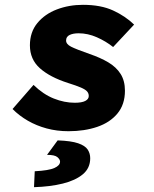

<svg xmlns="http://www.w3.org/2000/svg" viewBox="-20 -532 640 796"><path d="M264 12Q216 12 173.5 0.5Q131 -11 95.5 -31.5Q60 -52 32 -80L119 -180Q159 -141 203 -123.5Q247 -106 290 -106Q319 -106 333.5 -113.5Q348 -121 348 -134Q348 -145 341 -153Q334 -161 315.5 -169Q297 -177 262 -188Q187 -212 145.5 -249Q104 -286 104 -344Q104 -399 135 -436.5Q166 -474 216 -493Q266 -512 324 -512Q398 -512 449 -488.5Q500 -465 536 -430L449 -337Q419 -361 381.5 -377.5Q344 -394 306 -394Q283 -394 268.5 -387Q254 -380 254 -364Q254 -349 274.5 -338.5Q295 -328 352 -308Q396 -293 429 -273.5Q462 -254 480 -225.5Q498 -197 498 -156Q498 -99 467 -61.5Q436 -24 383 -6Q330 12 264 12ZM121 244 124 178Q182 175 205.5 164.5Q229 154 229 138Q229 129 218 119.5Q207 110 175 110L219 50Q275 52 304 62Q333 72 343.5 88Q354 104 354 124Q354 165 323.5 190.5Q293 216 240.5 229Q188 242 121 244Z"/></svg>

Font: Source Code Pro ExtraLight Black
Style: Italic
Weight: 900
Italic angle: -11°
Monospace: yes
Version: Version 1.016;hotconv 1.0.116;makeotfexe 2.5.65601